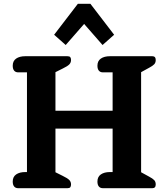

<svg xmlns="http://www.w3.org/2000/svg" viewBox="-20 -991 887 1011"><path d="M265 -808 390 -971H456L581 -808L520 -754L423 -865L326 -754ZM47 -35Q47 -60 65 -72.5Q83 -85 113 -85H122V-610H76Q62 -610 54.5 -619Q47 -628 47 -645Q47 -670 65 -682.5Q83 -695 113 -695H335Q346 -695 350 -690Q354 -685 354 -675Q354 -661 344.5 -651.5Q335 -642 310 -630L272 -611V-408H573V-610H522Q508 -610 500.5 -619Q493 -628 493 -645Q493 -670 511 -682.5Q529 -695 559 -695H782Q800 -695 800 -675Q800 -661 792 -652.5Q784 -644 765 -634L723 -611V-84L765 -61Q784 -51 792 -42.5Q800 -34 800 -20Q800 0 782 0H522Q508 0 500.5 -9Q493 -18 493 -35Q493 -60 511 -72.5Q529 -85 559 -85H573V-314H272V-84L310 -65Q335 -53 344.5 -43.5Q354 -34 354 -20Q354 -10 350 -5Q346 0 335 0H76Q62 0 54.5 -9Q47 -18 47 -35Z"/></svg>

Font: Maitree
Style: Bold
Weight: 700
Designer: CadsonDemak Team
Foundry: CadsonDemak
Version: Version 1.002